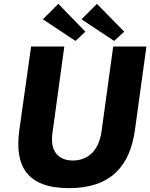

<svg xmlns="http://www.w3.org/2000/svg" viewBox="-20 -964 778 994"><path d="M282 -944 202 -864 371 -752 422 -800ZM482 -944 402 -864 571 -752 623 -800ZM678 -287 738 -723H566L505 -279C489 -176 428 -133 357 -133C287 -133 236 -176 252 -279L313 -723H141L80 -290C55 -108 116 10 337 10C557 10 652 -108 678 -287Z"/></svg>

Font: United Sans ExtraBold
Style: Italic
Weight: 800
Italic angle: -8°
Designer: Pablo Impallari, Rodrigo Fuenzalida (Modified by Dan O. Williams)
Version: Version 1.000;PS 001.000;hotconv 1.0.88;makeotf.lib2.5.64775